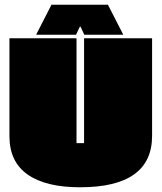

<svg xmlns="http://www.w3.org/2000/svg" viewBox="-20 -783 684 813"><path d="M304 -621V-177H336V-621H624V-208Q624 10 319 10Q174 10 97 -44Q20 -98 20 -206V-621ZM437 -763 502 -636H337L321 -670H318L302 -636H133L198 -763Z"/></svg>

Font: Passion One Black
Style: Regular
Weight: 900
Designer: Alejandro Lo Celso
Foundry: Fontstage
Version: Version 1.002